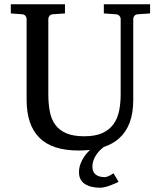

<svg xmlns="http://www.w3.org/2000/svg" viewBox="-20 -691 752 902"><path d="M537.1 163.1Q521 171.4 505.4 177.2Q492.2 182.6 477.3 186.8Q462.4 190.9 451.2 190.9Q404.3 190.9 377.7 172.6Q351.1 154.3 351.1 118.2Q351.1 97.2 358.2 78.6Q365.2 60.1 375.7 44.7Q386.2 29.3 398.4 17.6Q400.9 15.1 403.3 13.2Q377.9 16.1 349.1 16.1Q225.1 16.1 165 -43.9Q105 -104 105 -222.2V-602.1Q105 -609.4 99.9 -616.2Q94.7 -623 84 -624L30.8 -627.9V-670.9H285.2V-627.9L228 -624Q217.3 -623 212.2 -616.2Q207 -609.4 207 -602.1V-248Q207 -204.1 213.9 -167.7Q220.7 -131.3 239.3 -105.5Q257.8 -79.6 290.8 -65.2Q323.7 -50.8 376 -50.8Q427.7 -50.8 460.9 -65.9Q494.1 -81.1 513.2 -107.7Q532.2 -134.3 539.6 -170.4Q546.9 -206.5 546.9 -248V-602.1Q546.9 -609.4 541.3 -616.2Q535.6 -623 524.9 -624L467.8 -627.9V-670.9H685.1V-627.9L627 -624Q616.2 -623 611.1 -616.2Q606 -609.4 606 -602.1V-222.2Q606 -160.6 589.4 -115.7Q572.8 -70.8 540 -41.5Q510.3 -14.6 467.3 -0.5Q459 5.9 449.7 14.6Q440.4 24.4 432.4 36.1Q424.3 47.9 419.2 62Q414.1 76.2 414.1 91.8Q414.1 116.7 429.4 128.9Q444.8 141.1 472.2 141.1Q477.5 141.1 484.9 138.4Q492.2 135.7 498.5 132.3Q505.9 128.4 513.2 123Z"/></svg>

Font: Charis SIL
Style: Regular
Weight: 400
Foundry: SIL International
Version: Version 4.112